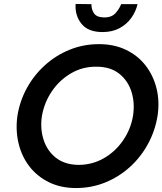

<svg xmlns="http://www.w3.org/2000/svg" viewBox="-20 -935 820 970"><path d="M362 -915Q358 -857 391.5 -815Q425 -773 498 -773Q547 -773 583.5 -792.5Q620 -812 643 -844Q666 -876 675 -914H592Q583 -890 563 -868Q543 -846 504 -847Q467 -848 454 -869Q441 -890 442 -914ZM68 -350Q58 -278 73.5 -212Q89 -146 128 -95Q167 -44 227 -14.5Q287 15 364 15Q443 15 512.5 -13.5Q582 -42 637 -92Q692 -142 728 -208.5Q764 -275 776 -350Q787 -422 771 -487.5Q755 -553 716 -603.5Q677 -654 617 -683Q557 -712 480 -712Q402 -712 332.5 -684Q263 -656 207.5 -606Q152 -556 116 -490.5Q80 -425 68 -350ZM192 -350Q204 -418 242.5 -474.5Q281 -531 339.5 -565Q398 -599 468 -598Q538 -598 582.5 -562.5Q627 -527 644.5 -470.5Q662 -414 652 -350Q641 -283 602 -226Q563 -169 504.5 -135.5Q446 -102 376 -102Q307 -103 262.5 -138Q218 -173 200 -229.5Q182 -286 192 -350Z"/></svg>

Font: Jost* 500 Medium Italic
Style: Italic
Weight: 500
Italic angle: -10°
Version: Version 3.200; ttfautohint (v0.97) -l 8 -r 50 -G 200 -x 14 -